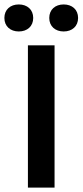

<svg xmlns="http://www.w3.org/2000/svg" viewBox="-55 -857 377 877"><path d="M30.8 -836.7C-7.5 -836.7 -35 -813.3 -35 -775C-35 -736.7 -7.5 -713.3 30.8 -713.3C69.2 -713.3 96.7 -736.7 96.7 -775C96.7 -813.3 69.2 -836.7 30.8 -836.7ZM235.8 -836.7C197.5 -836.7 170 -813.3 170 -775C170 -736.7 197.5 -713.3 235.8 -713.3C274.2 -713.3 301.7 -736.7 301.7 -775C301.7 -813.3 274.2 -836.7 235.8 -836.7ZM72.5 0H194.2V-650H72.5Z"/></svg>

Font: Boon SemiBold
Style: Regular
Weight: 600
Designer: Sungsit Sawaiwan
Foundry: FontUni
Version: Version 2.0